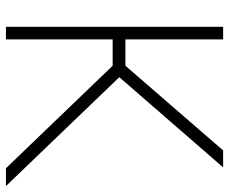

<svg xmlns="http://www.w3.org/2000/svg" viewBox="-84 -706 790 663"><g transform="rotate(90 311.5 -375.0)"><path d="M561.5 0 207.5 -368.5H116.5V0H73V-750H116.5V-412.5H207.5L500 -750H558.5L247 -391.5L623 0Z"/></g></svg>

Font: Russisch Sans ExtraLight
Style: Regular
Weight: 200
Width: 4
Designer: Michael Sharanda (font) & Cristiano Sobral (main changes)
Foundry: Michael Sharanda
Version: Version 2.00;September 8, 2020;FontCreator 13.0.0.2681 64-bi